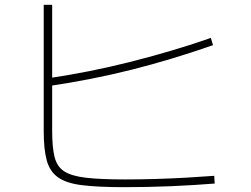

<svg xmlns="http://www.w3.org/2000/svg" viewBox="-20 -767 1040 795"><path d="M495 8Q388 8 321.5 0Q255 -8 220.5 -32.5Q186 -57 173.5 -103Q161 -149 161 -224V-747H196V-224Q196 -157 206 -117Q216 -77 246 -57.5Q276 -38 336.5 -31Q397 -24 499 -24Q561 -24 626 -26Q691 -28 753 -31.5Q815 -35 867 -39L869 -7Q829 -4 783.5 -1Q738 2 688.5 4Q639 6 590 7Q541 8 495 8ZM180 -443Q267 -456 350 -472.5Q433 -489 514.5 -509.5Q596 -530 680 -554.5Q764 -579 853 -610L862 -580Q687 -519 523.5 -478Q360 -437 184 -411Z"/></svg>

Font: M PLUS 2 ExtraLight
Style: Regular
Weight: 250
Designer: Coji Morishita
Foundry: UNDERFOREST DESIGN
Version: Version 1.001